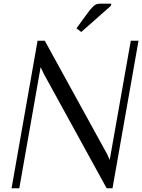

<svg xmlns="http://www.w3.org/2000/svg" viewBox="-20 -1010 763 1030"><path d="M181.6 -791.5H220.2L555.2 -182.1L567.9 -153.3H568.8L681.6 -791.5H723.1L583.5 0H552.2L213.9 -615.7L198.7 -648.9H197.8L83.5 0H42ZM575.2 -979 416 -838.4 390.1 -857.9 440.9 -927.7Q442.4 -929.7 444.8 -933.1Q457.5 -950.2 463.6 -957.8Q469.7 -965.3 479 -974.6Q488.3 -983.9 496.8 -987.1Q505.4 -990.2 516.6 -990.2H577.1Z"/></svg>

Font: Resagnicto
Style: Italic
Weight: 500
Italic angle: -10°
Version: Version 0.999